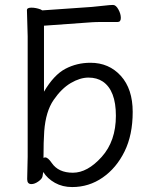

<svg xmlns="http://www.w3.org/2000/svg" viewBox="-20 -740 613 777"><path d="M156 -101Q160 -103 163 -103Q174 -103 189 -81Q216 -41 275 -41Q334 -41 391.5 -105Q449 -169 449 -271.5Q449 -374 396 -410Q372 -426 338 -426Q304 -426 266.5 -404Q229 -382 197 -335.5Q165 -289 159 -209Q156 -167 156 -101ZM158 -636V-369Q198 -437 244.5 -461.5Q291 -486 346 -486Q421 -486 469 -433Q517 -380 517 -287Q517 -194 484 -127Q451 -60 395.5 -21.5Q340 17 272 17Q233 17 202.5 0Q172 -17 155 -44L152 -26Q150 -16 135 -5.5Q120 5 107 5Q90 5 90 -15L92 -106V-593L89 -699Q89 -709 107 -709Q125 -709 144 -702Q148 -700 151 -698L352 -712Q375 -714 400.5 -717Q426 -720 437.5 -720Q449 -720 459 -702Q469 -684 469 -667.5Q469 -651 456 -651H393Q367 -651 353 -650Z"/></svg>

Font: LXGW WenKai
Style: Regular
Weight: 400
Designer: LXGW / Fontworks Inc.
Foundry: LXGW / Fontworks Inc.
Version: Version 1.520; June 14, 2025